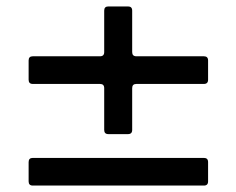

<svg xmlns="http://www.w3.org/2000/svg" viewBox="-20 -577 735 597"><path d="M317 -160Q304 -160 304 -173V-303Q304 -316 291 -316H82Q69 -316 69 -329V-389Q69 -402 82 -402H291Q304 -402 304 -415V-544Q304 -557 317 -557H378Q391 -557 391 -544V-415Q391 -402 404 -402H614Q627 -402 627 -389V-329Q627 -316 614 -316H404Q391 -316 391 -303V-173Q391 -160 378 -160ZM82 0Q69 0 69 -13V-73Q69 -86 82 -86H614Q627 -86 627 -73V-13Q627 0 614 0Z"/></svg>

Font: Open Sauce Two Medium
Style: Regular
Weight: 500
Designer: Alfredo Marco Pradil
Foundry: Creative Sauce Fz LLC
Version: Version 1.477